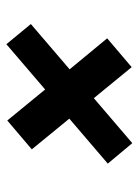

<svg xmlns="http://www.w3.org/2000/svg" viewBox="66 -600 446 619"><g transform="rotate(-90 289.5 -290.0)"><path d="M138 -87 72 -166 217 -290 118 -411 211 -490 311 -368 457 -493 522 -414 376 -289 476 -168 383 -89 283 -211Z"/></g></svg>

Font: DM Sans 24pt
Style: Bold Italic
Weight: 700
Italic angle: -10°
Designer: Colophon Foundry, Jonny Pinhorn
Foundry: Colophon Foundry
Version: Version 4.004;gftools[0.9.30]